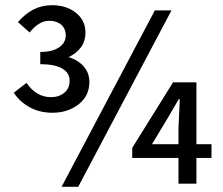

<svg xmlns="http://www.w3.org/2000/svg" viewBox="-20 -707 859 739"><path d="M182 -273Q134 -273 95.5 -293.5Q57 -314 33 -350L82 -388Q120 -333 176 -333Q207 -333 227.5 -350Q248 -367 248 -396Q248 -427 219 -443.5Q190 -460 135 -460V-507Q181 -507 207 -524.5Q233 -542 233 -571Q233 -597 215.5 -612Q198 -627 169 -627Q130 -627 94 -582L49 -622Q77 -654 109 -670.5Q141 -687 181 -687Q235 -687 272 -658Q309 -629 309 -581Q309 -519 244 -487Q279 -477 301.5 -452Q324 -427 324 -391Q324 -338 282.5 -305.5Q241 -273 182 -273ZM640 -667 281 12H217L576 -667ZM794 -99H736V0H667V-99H489V-138L646 -390H736V-152H794ZM667 -152V-214L672 -325H668L621 -245L565 -152Z"/></svg>

Font: Assistant SemiBold
Style: Regular
Weight: 600
Designer: Hebrew By Ben Nathan, Latin by Paul Hunt
Version: Version 2.001; ttfautohint (v1.6)